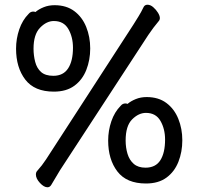

<svg xmlns="http://www.w3.org/2000/svg" viewBox="-20 -753 840 813"><path d="M657 -676Q657 -671 654 -666Q628 -635 608 -605L234 -32Q215 -1 197 30Q191 40 181 40Q166 40 149 21.5Q132 3 132 -14Q132 -24 138 -30Q158 -52 175 -78L545 -649Q555 -665 566.5 -683.5Q578 -702 587 -721Q592 -733 604.5 -733Q617 -733 629 -722.5Q641 -712 649 -699Q657 -686 657 -676ZM211 -731Q261 -731 294.5 -706Q328 -681 345 -639Q362 -597 362 -548Q362 -499 345.5 -457Q329 -415 295 -390Q261 -365 208 -365Q126 -365 87 -416Q48 -467 48 -547Q48 -589 61.5 -628.5Q75 -668 101 -694Q109 -704 121 -704Q126 -704 130 -702Q144 -714 165 -722.5Q186 -731 211 -731ZM206 -432Q248 -432 268.5 -463.5Q289 -495 289 -551Q289 -596 269.5 -630Q250 -664 208 -664Q177 -664 149.5 -635.5Q122 -607 122 -547Q122 -518 129 -491Q136 -464 154 -448Q172 -432 206 -432ZM601 -342Q651 -342 684.5 -317Q718 -292 735 -250Q752 -208 752 -159Q752 -110 735.5 -68Q719 -26 685 -1Q651 24 598 24Q516 24 477 -27Q438 -78 438 -158Q438 -200 451.5 -239.5Q465 -279 491 -305Q499 -315 511 -315Q516 -315 520 -313Q534 -325 555 -333.5Q576 -342 601 -342ZM596 -43Q639 -43 659 -74.5Q679 -106 679 -162Q679 -207 659.5 -241Q640 -275 598 -275Q567 -275 539.5 -247.5Q512 -220 512 -158Q512 -128 520 -101.5Q528 -75 546.5 -59Q565 -43 596 -43Z"/></svg>

Font: Moon Stars Kai
Style: Bold
Weight: 700
Designer: GuiWonder
Version: Version 1.101